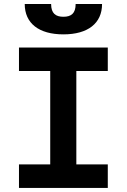

<svg xmlns="http://www.w3.org/2000/svg" viewBox="-20 -928 626 948"><path d="M73.7 0H512.2V-116.2H356.9V-577.6H512.2V-693.4H73.7V-577.6H228V-116.2H73.7ZM293 -758.3C414.1 -758.3 483.9 -813 483.9 -908.2H353.5C353.5 -861.8 331.5 -845.2 293 -845.2C254.9 -845.2 232.4 -861.8 232.4 -908.2H102.1C102.1 -813 171.9 -758.3 293 -758.3Z"/></svg>

Font: Cascadia Mono NF
Style: Bold
Weight: 700
Monospace: yes
Designer: Aaron Bell
Foundry: Saja Typeworks
Version: Version 2404.023